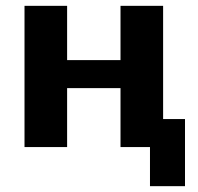

<svg xmlns="http://www.w3.org/2000/svg" viewBox="-20 -504 678 658"><path d="M494 0H393V-202H210V0H64V-484H210V-298H393V-484H539V-96H614V134H494Z"/></svg>

Font: Play
Style: Bold
Weight: 700
Designer: Jonas Hecksher (Cyrillic expansion: Cyreal)
Foundry: Jonas Hecksher, Playtype, e-types AS
Version: Version 2.101; ttfautohint (v1.5.65-e2d9)